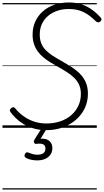

<svg xmlns="http://www.w3.org/2000/svg" viewBox="-20 -1035 842 1555"><path d="M356 19Q299 19 252 5Q205 -9 168.5 -31.5Q132 -54 106 -80Q80 -106 64 -129Q58 -138 60 -145Q62 -152 71 -159Q82 -168 89 -167Q96 -166 102 -159Q126 -128 163 -99.5Q200 -71 248.5 -53Q297 -35 356 -35Q416 -35 467 -52Q518 -69 555.5 -101Q593 -133 614 -177Q635 -221 635 -275Q635 -315 621.5 -346Q608 -377 583.5 -402Q559 -427 524 -449.5Q489 -472 445 -497Q414 -514 384 -532.5Q354 -551 329 -572.5Q304 -594 285 -620Q266 -646 255 -679.5Q244 -713 244 -755Q244 -813 266 -861Q288 -909 327.5 -943.5Q367 -978 420.5 -996.5Q474 -1015 538 -1015Q596 -1015 642.5 -999Q689 -983 727 -955Q765 -927 796 -892Q804 -883 802 -875.5Q800 -868 791 -860Q784 -854 775.5 -854Q767 -854 758 -861Q731 -888 700 -911Q669 -934 629.5 -948Q590 -962 536 -962Q486 -962 443.5 -947.5Q401 -933 369 -906Q337 -879 319.5 -841Q302 -803 302 -756Q302 -716 313.5 -686Q325 -656 347.5 -632Q370 -608 402.5 -586.5Q435 -565 477 -542Q519 -518 557.5 -493.5Q596 -469 626.5 -438.5Q657 -408 674.5 -368.5Q692 -329 692 -277Q692 -212 666.5 -158.5Q641 -105 595 -65Q549 -25 488 -3Q427 19 356 19ZM280 264Q257 264 230.5 258.5Q204 253 185 240Q178 234 178.5 226Q179 218 183 210Q189 201 195.5 199Q202 197 210 201Q224 207 242.5 212.5Q261 218 284 218Q315 218 331.5 205.5Q348 193 348 168Q348 143 330 134Q312 125 275 130Q267 131 263 128.5Q259 126 256 121Q253 114 254 108.5Q255 103 260 94L322 -4H365L297 108L282 94Q321 84 348 91Q375 98 389.5 117Q404 136 404 165Q404 195 388.5 217.5Q373 240 345.5 252Q318 264 280 264ZM0 490H764V500H0ZM0 -20H764V0H0ZM0 -505H764V-500H0ZM0 -1010H764V-1000H0Z"/></svg>

Font: Playwrite AU NSW Guides
Style: Regular
Weight: 400
Designer: Veronika Burian, José Scaglione
Foundry: TypeTogether
Version: Version 1.003